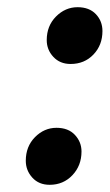

<svg xmlns="http://www.w3.org/2000/svg" viewBox="-20 -506 308 539"><path d="M178.2 -326.4Q148.3 -326.4 129.8 -346.3Q111.2 -366.2 111.2 -393.4Q111.2 -433.4 137.2 -459.6Q163.3 -485.8 197.8 -485.8Q230.5 -485.8 249.1 -466.3Q267.6 -446.8 267.6 -418.8Q267.6 -379.3 242.3 -352.9Q217 -326.4 178.2 -326.4ZM119.4 12.8Q89.1 12.8 70.8 -7.3Q52.4 -27.5 52.4 -54.8Q52.4 -94.8 78.2 -121Q104.1 -147.2 138.6 -147.2Q171.7 -147.2 190.2 -127.4Q208.8 -107.6 208.8 -80.6Q208.8 -41.1 183.3 -14.2Q157.8 12.8 119.4 12.8Z"/></svg>

Font: Overpass
Style: Italic
Weight: 400
Italic angle: -10°
Designer: Delve Withrington, Dave Bailey, Thomas Jockin
Foundry: Delve Fonts LLC
Version: Version 4.000